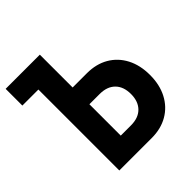

<svg xmlns="http://www.w3.org/2000/svg" viewBox="-192 -829 964 964"><g transform="rotate(-45 290.5 -346.5)"><path d="M108.9 0V-574.7H-4.9V-693.4H237.8V-460.4H338.9Q404.8 -460.4 453.9 -431.9Q502.9 -403.3 530 -351.6Q557.1 -299.8 557.1 -230Q557.1 -160.6 530 -108.9Q502.9 -57.1 453.9 -28.6Q404.8 0 338.9 0ZM237.8 -118.7H310.5Q363.3 -118.7 392.6 -148.2Q421.9 -177.7 421.9 -230Q421.9 -282.7 392.6 -312Q363.3 -341.3 310.5 -341.3H237.8Z"/></g></svg>

Font: Cascadia Code NF
Style: Bold
Weight: 700
Monospace: yes
Designer: Aaron Bell
Foundry: Saja Typeworks
Version: Version 2404.023; ttfautohint (v1.8.4)